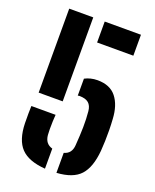

<svg xmlns="http://www.w3.org/2000/svg" viewBox="-149 -885 788 978"><g transform="rotate(20 245.0 -396.0)"><path d="M41.7 -174.2Q40.9 -207.2 41.4 -227.8Q41.8 -248.4 42.4 -268H173.7Q172.2 -253.1 171.5 -231.3Q170.7 -209.5 170.8 -189Q171 -168.6 172 -158.1Q174.1 -134.7 185.2 -120.4Q196.4 -106.1 216.6 -100.5V8.2Q126 1.6 85 -41.3Q44.1 -84.1 41.7 -174.2ZM53.9 -344.8V-800H184.2V-344.8ZM246.3 -398.3V-490.4Q260.8 -498.2 278.1 -502.5Q295.3 -506.9 315 -506.9Q382.9 -506.9 416.7 -464.2Q450.5 -421.5 454.5 -347.8Q456.5 -318 456.9 -287.9Q457.4 -257.7 456.4 -228.9Q455.5 -200.1 453.5 -174.7Q445.4 -82.8 406 -39.9Q366.7 3 278.7 8.2V-100.1Q299.5 -105.7 310.2 -120Q321 -134.4 322.5 -157.8Q326.7 -212.7 327.4 -257.3Q328.1 -301.9 324.2 -342Q321.5 -371.7 304.9 -385.8Q288.3 -399.9 255 -399.9Q252.6 -399.9 250.4 -399.5Q248.2 -399 246.3 -398.3ZM246.3 -686.5V-800H442.8V-686.5Z"/></g></svg>

Font: Big Shoulders Stencil Text SC Thin
Style: Regular
Weight: 100
Designer: Patric King
Foundry: XO Type Co
Version: Version 2.001